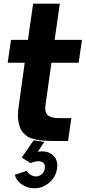

<svg xmlns="http://www.w3.org/2000/svg" viewBox="-20 -770 468 1050"><path d="M283.2 1Q262.2 1 247.1 0.5Q231.9 0 212.9 -1.5Q193.8 -2.9 180.9 -5.9Q168 -8.8 152.6 -13.4Q137.2 -18.1 127.2 -25.6Q117.2 -33.2 107.2 -43.7Q97.2 -54.2 91.6 -67.6Q85.9 -81.1 82 -98.6Q78.1 -116.2 78.1 -138.7Q78.1 -161.1 82 -187L115.2 -426.8H22L40 -551.8H132.8L161.1 -750H307.1L278.8 -551.8H428.2L410.2 -426.8H261.2L229 -196.8Q223.1 -154.8 242.2 -139.4Q261.2 -124 300.8 -124H370.1L352.1 1ZM187 60.1Q237.8 51.3 268.3 77.6Q298.8 104 292 150.9Q286.1 196.8 250 228.3Q213.9 259.8 168 259.8Q129.9 259.8 98.9 238.3Q67.9 216.8 61 186L127 164.1Q132.8 177.2 147.5 186Q162.1 194.8 176.8 194.8Q194.8 194.8 209 181.9Q223.1 168.9 225.1 150.9Q229 123 206.5 114.5Q184.1 106 147 122.1L99.1 91.8L164.1 -2.9L222.2 5.9Z"/></svg>

Font: Oakes Grotesk
Style: Bold Italic
Weight: 700
Designer: Samuel Oakes
Foundry: Samuel Oakes
Version: Version 1.0 | wf-rip DC20170320